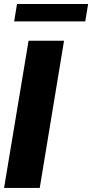

<svg xmlns="http://www.w3.org/2000/svg" viewBox="-25 -929 456 949"><path d="M291.5 -727.5 171.4 0H-4.9L116.2 -727.5ZM410.6 -909.2 396.5 -823.2H44.9L59.1 -909.2Z"/></svg>

Font: Inter Tight ExtraBold
Style: Italic
Weight: 800
Italic angle: -9.39999°
Designer: Rasmus Andersson
Foundry: rsms
Version: Version 3.004